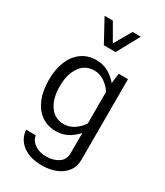

<svg xmlns="http://www.w3.org/2000/svg" viewBox="-243 -874 1038 1207"><g transform="rotate(30 275.5 -271.0)"><path d="M143.9 -776.7 232.7 -613.9H318.1L406.8 -776.7H347.1L275.5 -652.4L204 -776.7ZM271.2 235.4Q328.1 235.4 373.2 217Q418.3 198.7 444.4 164Q470.6 129.2 470.6 79.2V-505.4H403L391.1 -407.8V79.2Q391.1 125.1 354.9 149.1Q318.8 173.1 268 173.1Q217.5 173.1 184.1 150.2Q150.8 127.2 144.5 90.1H74.9Q80 156.2 132.6 195.8Q185.2 235.4 271.2 235.4ZM41.8 -252.1Q41.8 -174.1 65.8 -116.2Q89.8 -58.4 134.3 -26.8Q178.9 4.9 239.9 4.9Q294.7 4.9 339.5 -23.9Q384.3 -52.8 418.6 -105.3L393.4 -140.7Q368.7 -103.3 334.5 -80.8Q300.3 -58.2 260.7 -58.2Q196.1 -58.2 158.8 -111.1Q121.4 -164.1 121.4 -251.9Q121.4 -340.3 158.7 -393.7Q196 -447 260.6 -447Q300 -447 334.3 -424.6Q368.6 -402.3 393.4 -364.2L418.6 -400.1Q384.3 -452.5 339.7 -481.3Q295 -510.1 240.2 -510.1Q179.2 -510.1 134.5 -478.2Q89.8 -446.3 65.8 -388.5Q41.8 -330.7 41.8 -252.1Z"/></g></svg>

Font: Estedad-FD VF
Style: Regular
Weight: 100
Designer: Amin Abedi
Version: Version 7.3